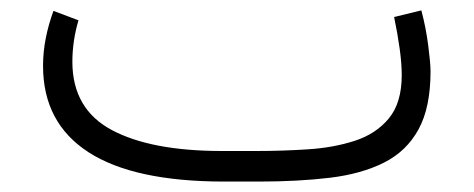

<svg xmlns="http://www.w3.org/2000/svg" viewBox="-20 -348 908 368"><path d="M476.1 0H410.2Q236.3 0 149.4 -56.4Q62.5 -112.8 62.5 -221.7Q62.5 -249 67.9 -275.6Q73.2 -302.2 82.5 -327.1L130.4 -309.1Q118.7 -269.5 118.7 -229Q119.1 -138.7 194.6 -98.6Q270 -58.6 405.3 -58.6H472.7Q521.5 -58.6 570.3 -61.8Q619.1 -64.9 659.9 -78.1Q700.7 -91.3 725.3 -121.1Q750 -150.9 750 -204.1Q750 -225.6 746.1 -254.2Q742.2 -282.7 735.4 -315.4L787.6 -328.1Q796.4 -294.9 800.8 -260.7Q805.2 -226.6 805.2 -211.4Q805.2 -142.1 782.2 -100.1Q759.3 -58.1 716.1 -36.4Q672.9 -14.6 612.3 -7.3Q551.8 0 476.1 0Z"/></svg>

Font: Vazir Thin FD-WOL
Style: Thin-FD-WOL
Weight: 100
Designer: Saber Rastikerdar
Foundry: Saber Rastikerdar
Version: Version 30.1.0